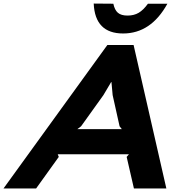

<svg xmlns="http://www.w3.org/2000/svg" viewBox="-74 -1064 1044 1084"><path d="M362.8 -335H613.8L601.1 -351.1L562 -526.9L555.2 -601.1L553.2 -600.1L509.8 -526.9L383.8 -351.1ZM680.2 -810.1 865.2 0H682.1L641.1 -178.2L653.8 -192.9H252L257.8 -178.2L129.9 0H-54.2L532.2 -810.1ZM761.2 -1043H871.1Q778.3 -875 621.1 -875Q462.4 -875 455.1 -1043.9L565.9 -1043Q573.2 -1007.8 591.6 -991.9Q609.9 -976.1 646 -976.1Q682.6 -976.1 709.2 -991.9Q735.8 -1007.8 761.2 -1043Z"/></svg>

Font: Sinkin Sans 700 Bold Italic
Style: Bold Italic
Weight: 700
Italic angle: -112°
Designer: Keith Bates
Foundry: K-Type
Version: Sinkin Sans (version 1.0)  by Keith Bates   •   © 2014   www